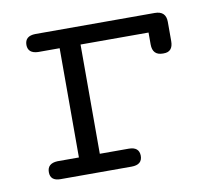

<svg xmlns="http://www.w3.org/2000/svg" viewBox="-57 -496 638 562"><g transform="rotate(-10 262.5 -215.5)"><path d="M80.1 -53.2H144V-377.9H80.1Q50.3 -378.9 49.8 -403.8Q49.8 -430.7 81.1 -431.2H436Q469.2 -431.2 469.2 -398.9Q469.2 -398.9 469.2 -341.8Q469.2 -309.6 440.9 -310.1H439Q408.2 -310.1 408.2 -342.8V-377.9H206.1V-53.2H292Q322.8 -53.2 323.2 -26.9Q323.2 0 291 0H80.1Q49.8 0 49.8 -25.9Q49.8 -51.8 80.1 -53.2Z"/></g></svg>

Font: CMU Typewriter Text
Style: Light
Weight: 200
Version: Version 0.7.0